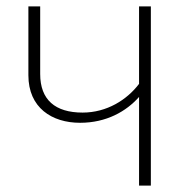

<svg xmlns="http://www.w3.org/2000/svg" viewBox="-20 -582 615 602"><path d="M416 -562V-319C378 -269 315 -229 239 -229C153 -229 106 -269 106 -350V-562H69V-346C69 -244 143 -197 231 -197C314 -197 376 -233 416 -278V0H453V-562Z"/></svg>

Font: Glow Sans SC Normal ExtraLight
Style: Regular
Weight: 200
Designer: Ryoko NISHIZUKA (kana, bopomofo & ideographs); Paul D. Hunt (Latin, Greek & Cyrillic); Sandoll Communications, Soo-young
Version: Version 0.93